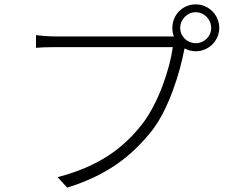

<svg xmlns="http://www.w3.org/2000/svg" viewBox="-20 -837 1040 880"><path d="M877 -639C838 -639 806 -670 806 -709C806 -748 838 -781 877 -781C916 -781 948 -748 948 -709C948 -670 916 -639 877 -639ZM234 -670C201 -670 171 -673 145 -676V-618C171 -620 197 -621 233 -621H772C758 -519 706 -365 633 -270C547 -159 435 -75 244 -25L288 23C474 -35 585 -123 677 -239C753 -337 804 -501 825 -611L826 -615C841 -607 858 -602 877 -602C936 -602 985 -650 985 -709C985 -769 936 -817 877 -817C817 -817 770 -769 770 -709C770 -695 772 -682 777 -670C771 -670 764 -670 758 -670Z"/></svg>

Font: Noto Sans JP Light
Style: Regular
Weight: 300
Designer: Ryoko NISHIZUKA (kana & ideographs); Paul D. Hunt (Latin, Greek & Cyrillic); Wenlong ZHANG (bopomofo); Sandoll Communica
Foundry: Adobe Systems Incorporated
Version: Version 1.004;PS 1.004;hotconv 1.0.82;makeotf.lib2.5.63406